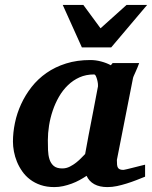

<svg xmlns="http://www.w3.org/2000/svg" viewBox="-20 -742 613 774"><path d="M375 -394Q375.5 -396 374.8 -403.8Q374 -411.6 371.8 -420.2Q369.6 -428.7 366.5 -435.3Q363.3 -441.9 358.9 -441.9Q326.7 -441.9 300.5 -430.2Q274.4 -418.5 253.7 -398.4Q232.9 -378.4 217.8 -352.1Q202.6 -325.7 192.6 -296.1Q182.6 -266.6 177.7 -235.8Q172.9 -205.1 172.9 -176.8Q172.9 -156.7 173.6 -136.7Q174.3 -116.7 179.4 -100.1Q184.6 -83.5 196.5 -73.2Q208.5 -63 231 -63Q247.1 -63 261.5 -70.3Q275.9 -77.6 287.8 -87.2Q299.8 -96.7 308.8 -106.4Q317.9 -116.2 323.2 -121.1Q326.7 -141.1 328.9 -152.1Q331.1 -163.1 332.8 -173.1Q334.5 -183.1 336.9 -195.8Q339.4 -208.5 344 -232.2Q348.6 -255.9 356 -294.2Q363.3 -332.5 375 -394ZM564.9 -29.8Q547.9 -22.9 529.1 -15.6Q510.3 -8.3 490.7 -2.2Q471.2 3.9 451.7 8.1Q432.1 12.2 413.1 12.2Q381.3 12.2 360.1 0.5Q338.9 -11.2 329.1 -33.2Q315.9 -24.4 300.8 -16.1Q285.6 -7.8 269 -1.7Q252.4 4.4 234.9 8.3Q217.3 12.2 199.2 12.2Q168.5 12.2 144 3.9Q119.6 -4.4 101.1 -18.6Q82.5 -32.7 69.6 -51.3Q56.6 -69.8 48.3 -90.1Q40 -110.4 36.1 -131.3Q32.2 -152.3 32.2 -170.9Q32.2 -208 40.3 -246.8Q48.3 -285.6 65.2 -322.3Q82 -358.9 107.4 -391.4Q132.8 -423.8 167.5 -448Q202.1 -472.2 246.3 -486.1Q290.5 -500 344.2 -500Q366.2 -500 387.9 -494.1Q409.7 -488.3 426.8 -479L434.1 -487.8H541Q538.6 -480.5 534.7 -471.2Q530.8 -461.9 526.9 -453.1Q522.9 -444.3 519.8 -437.3Q516.6 -430.2 516.1 -426.8L451.2 -97.2Q451.2 -85.9 451.9 -78.1Q452.6 -70.3 455.6 -65.7Q458.5 -61 463.9 -59.1Q469.2 -57.1 478 -57.1Q480 -57.1 492.4 -60.1Q504.9 -63 519.8 -66.9Q534.7 -70.8 547.9 -74Q561 -77.1 564.9 -78.1ZM428.2 -550.8H310.1L232.9 -722.2H315.9L385.3 -627.9L490.2 -722.2H573.2Z"/></svg>

Font: Charis SIL Viet
Style: Bold Italic
Weight: 700
Italic angle: -11°
Foundry: SIL International
Version: Version 5.000